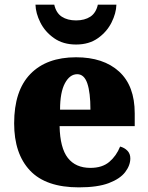

<svg xmlns="http://www.w3.org/2000/svg" viewBox="-20 -798 638 828"><path d="M320 10Q178 10 109.5 -62.5Q41 -135 41 -266Q41 -407 111 -479Q181 -551 308 -551Q426 -551 493.5 -489.5Q561 -428 561 -309V-254H237Q239 -160 272.5 -117Q306 -74 370 -74Q421 -74 451.5 -100Q482 -126 498 -166Q517 -161 529.5 -148Q542 -135 542 -115Q542 -85 520 -56Q498 -27 449.5 -8.5Q401 10 320 10ZM370 -325Q370 -399 356.5 -438.5Q343 -478 313 -478Q281 -478 260 -439Q239 -400 239 -325ZM308 -606Q252 -606 213 -633.5Q174 -661 154 -701Q134 -741 133 -778H214Q222 -742 246.5 -726Q271 -710 308 -710Q345 -710 369.5 -726Q394 -742 402 -778H482Q481 -741 461 -701Q441 -661 402.5 -633.5Q364 -606 308 -606Z"/></svg>

Font: Noto Serif Black
Style: Regular
Weight: 900
Designer: Monotype Design Team
Foundry: Monotype Imaging Inc.
Version: Version 2.014; ttfautohint (v1.8.4.7-5d5b)